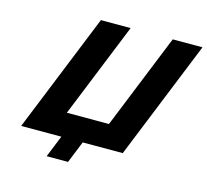

<svg xmlns="http://www.w3.org/2000/svg" viewBox="-116 -835 1180 1096"><g transform="rotate(15 474.5 -287.0)"><path d="M546.2 -140.7H297.5L524.2 -701.7H348.4L65.1 -0.5H240.8H302.5L250.3 128.7H376.6L428.8 -0.5H489.5H665.3L948.7 -701.7H772.9Z"/></g></svg>

Font: Hussar
Style: BdWideOblFour
Weight: 700
Foundry: Cannot Into Space Fonts
Version: Version 2.00